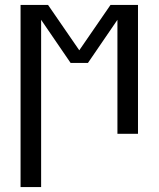

<svg xmlns="http://www.w3.org/2000/svg" viewBox="-20 -540 640 775"><path d="M63 215V-520H174L300 -337L426 -520H537V0H454V-460L335 -286H265L146 -460V215Z"/></svg>

Font: Nova
Style: Regular
Weight: 400
Monospace: yes
Designer: Belleve Invis
Foundry: Belleve Invis
Version: Version 24.1.4; ttfautohint (v1.8.4)